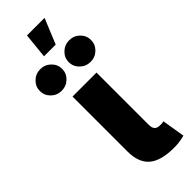

<svg xmlns="http://www.w3.org/2000/svg" viewBox="-342 -939 962 962"><g transform="rotate(-45 139.0 -457.5)"><path d="M233.4 2.4Q140.1 2.4 97.2 -34.4Q54.2 -71.3 54.2 -149.9V-539.1H224.1V-168.5Q224.1 -147 233.4 -137Q242.7 -127 262.7 -127Q272.5 -127 278.3 -127.4Q284.2 -127.9 288.6 -129.4L308.6 -7.8Q296.9 -4.4 277.3 -1Q257.8 2.4 233.4 2.4ZM241.7 -597.7Q209 -597.7 185.8 -620.1Q162.6 -642.6 162.6 -674.3Q162.6 -705.6 185.8 -728Q209 -750.5 241.7 -750.5Q274.4 -750.5 297.4 -728Q320.3 -705.6 320.3 -673.8Q320.3 -642.6 297.4 -620.1Q274.4 -597.7 241.7 -597.7ZM36.6 -597.7Q3.9 -597.7 -19 -620.1Q-42 -642.6 -42 -674.3Q-42 -705.6 -19 -728Q3.9 -750.5 36.6 -750.5Q69.3 -750.5 92.5 -728Q115.7 -705.6 115.7 -673.8Q115.7 -642.6 92.5 -620.1Q69.3 -597.7 36.6 -597.7ZM95.7 -782.7 109.4 -917H233.9L178.7 -782.7Z"/></g></svg>

Font: Inter 18pt ExtraBold
Style: Regular
Weight: 800
Designer: Rasmus Andersson
Foundry: rsms
Version: Version 4.001;git-66647c0bb